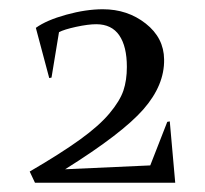

<svg xmlns="http://www.w3.org/2000/svg" viewBox="-20 -641 441 413"><path d="M57.1 -581.1Q80.1 -597.7 122.6 -609.4Q165 -621.1 201.2 -621.1Q254.4 -621.1 293.5 -590.3Q332.5 -559.6 333 -513.2Q334 -458 288.6 -406Q243.2 -354 120.1 -276.9L303.2 -285.2L339.8 -378.9L345.2 -379.9L356.9 -248H55.2L43.9 -272Q110.8 -311 152.1 -340.8Q193.4 -370.6 215.6 -397.2Q237.8 -423.8 245.4 -446Q252.9 -468.3 252.9 -497.1Q252.9 -541 236.6 -564.9Q220.2 -588.9 187 -588.9Q169.9 -588.9 143.8 -583.3Q117.7 -577.6 106.9 -571.8L90.8 -474.1L85.9 -473.1Z"/></svg>

Font: Halibut
Style: Regular
Weight: 400
Designer: Matteo Maggi
Foundry: Collletttivo
Version: Version 3.080 | FøM Fix